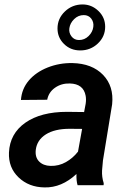

<svg xmlns="http://www.w3.org/2000/svg" viewBox="-20 -816 570 846"><path d="M233.4 -690.4Q233.4 -734.4 265.9 -765.4Q298.3 -796.4 343.8 -796.4Q383.8 -796.4 413.6 -767.8Q443.4 -739.3 443.4 -698.2Q443.4 -654.8 411.1 -624.3Q378.9 -593.8 333.5 -593.8Q291 -593.8 262.2 -622.1Q233.4 -650.4 233.4 -690.4ZM285.6 -691.4Q282.7 -671.9 294.9 -655.8Q307.1 -639.6 328.1 -639.6Q352.5 -639.6 370.4 -657.2Q388.2 -674.8 391.1 -697.3Q394 -718.3 382.1 -733.9Q370.1 -749.5 349.1 -749.5Q324.7 -749.5 306.6 -731.7Q288.6 -713.9 285.6 -691.4ZM321.8 0Q315.9 -19.5 316.9 -49.3Q251.5 11.7 175.8 9.8Q106.9 8.8 61.8 -34.4Q16.6 -77.6 19.5 -144Q23.4 -227.5 91.8 -275.4Q160.2 -323.2 275.4 -323.2L350.6 -322.3L357.4 -358.4Q360.4 -377.4 357.4 -394Q347.7 -446.8 287.6 -448.2Q250.5 -449.2 222.4 -429.4Q194.3 -409.7 188 -376.5L72.3 -375.5Q75.7 -424.3 106.9 -461.2Q138.2 -498 189.9 -518.6Q241.7 -539.1 299.3 -538.1Q385.7 -536.1 434.1 -486.1Q482.4 -436 474.1 -356.4L433.6 -108.9L429.7 -64.9Q428.2 -36.1 437 -8.8L436.5 0ZM202.6 -85Q239.3 -84 270.5 -101.8Q301.8 -119.6 323.7 -147.9L341.8 -248L286.6 -248.5Q221.2 -248.5 182.1 -223.9Q143.1 -199.2 137.7 -156.2Q133.8 -123.5 152.1 -104.7Q170.4 -85.9 202.6 -85Z"/></svg>

Font: TypoPRO Roboto
Style: Italic
Weight: 500
Italic angle: -12°
Designer: Google
Version: Version 2.136; 2016